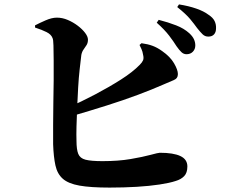

<svg xmlns="http://www.w3.org/2000/svg" viewBox="-20 -828 1040 871"><path d="M826 -582Q813 -582 803 -591.5Q793 -601 781 -618Q768 -639 747.5 -666Q727 -693 691 -725L700 -738Q743 -727 779 -713Q815 -699 839 -677Q854 -663 860 -649.5Q866 -636 866 -622Q866 -605 855 -593.5Q844 -582 826 -582ZM477 23Q391 23 340.5 14Q290 5 265 -17Q240 -39 231.5 -77.5Q223 -116 221 -174Q221 -213 221 -261.5Q221 -310 222 -362Q223 -414 223.5 -463Q224 -512 223.5 -553Q223 -594 222.5 -621.5Q222 -649 218 -656Q212 -672 191 -682.5Q170 -693 139 -703V-713Q158 -723 186.5 -735.5Q215 -748 238 -748Q263 -748 287.5 -737.5Q312 -727 332.5 -711.5Q353 -696 366 -679Q379 -662 379 -648Q379 -634 373 -624Q367 -614 359.5 -604Q352 -594 349 -579Q346 -554 341.5 -514.5Q337 -475 334.5 -430Q332 -385 330 -339Q328 -293 327 -254Q326 -215 327 -189Q327 -150 335 -130Q343 -110 368 -103.5Q393 -97 445 -97Q517 -97 572.5 -106.5Q628 -116 663 -125.5Q698 -135 705 -135Q767 -135 798.5 -120Q830 -105 830 -73Q830 -44 815.5 -29Q801 -14 777 -7Q750 2 704 9Q658 16 600 19.5Q542 23 477 23ZM284 -338Q348 -366 411.5 -399.5Q475 -433 528.5 -467Q582 -501 614 -534Q625 -545 629 -554.5Q633 -564 629 -580Q627 -594 621.5 -606Q616 -618 613 -624L622 -632Q651 -628 672.5 -620Q694 -612 716 -596Q752 -571 769.5 -541Q787 -511 787 -492Q787 -472 768 -464.5Q749 -457 720 -444Q670 -422 606 -398Q542 -374 464.5 -349.5Q387 -325 298 -299ZM925 -662Q910 -662 899.5 -672Q889 -682 874 -701Q862 -718 843 -741Q824 -764 784 -796L792 -808Q836 -801 870.5 -789Q905 -777 926 -761Q946 -748 953.5 -732.5Q961 -717 960 -699Q960 -682 951 -672Q942 -662 925 -662Z"/></svg>

Font: Noto Serif SC ExtraLight ExtraBold
Style: Regular
Weight: 800
Version: Version 2.002-H1;hotconv 1.1.0;makeotfexe 2.6.0